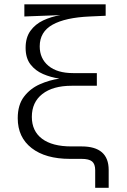

<svg xmlns="http://www.w3.org/2000/svg" viewBox="-20 -748 600 904"><path d="M428.2 136.2V53.2Q428.2 24.4 413.6 12.2Q398.9 0 363.8 0H309.1Q194.3 0 128.9 -50.8Q63.5 -101.6 63.5 -191.4Q63.5 -253.9 92.8 -292.5Q122.1 -331.1 167.2 -351.1Q212.4 -371.1 259.8 -377.9Q219.2 -383.8 182.9 -399.4Q146.5 -415 123.5 -444.8Q100.6 -474.6 100.6 -522.9Q100.6 -571.3 123.3 -602.8Q146 -634.3 183.3 -651.9Q220.7 -669.4 264.2 -676.8L94.7 -670.4V-727.5H477.5V-673.8L402.8 -670.4Q288.1 -665.5 227.5 -631.8Q167 -598.1 167 -529.8Q167 -472.2 208.3 -438Q249.5 -403.8 324.7 -403.8H436V-344.2H317.9Q229 -344.2 179.4 -305.4Q129.9 -266.6 129.9 -197.8Q129.9 -130.9 178 -94.7Q226.1 -58.6 315.9 -58.6H364.3Q491.7 -58.6 491.7 52.2V136.2Z"/></svg>

Font: Inter Light
Style: Regular
Weight: 300
Designer: Rasmus Andersson
Foundry: rsms
Version: Version 4.000;git-a52131595